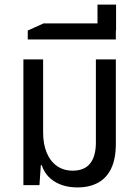

<svg xmlns="http://www.w3.org/2000/svg" viewBox="-20 -807 599 837"><path d="M318 10Q259 10 218 -15.5Q177 -41 162 -87H158L152 0H82V-548H168V-229Q168 -179 183.5 -141.5Q199 -104 228 -83.5Q257 -63 297 -63Q348 -63 373 -94.5Q398 -126 398 -186V-548H485V-181Q485 -115 465 -73Q445 -31 407.5 -10.5Q370 10 318 10Z M101 -635V-674L170 -705H485V-635ZM405 -674V-787H486V-674Z"/></svg>

Font: Noto Sans Thai SemiCondensed
Style: Regular
Weight: 400
Width: 4
Designer: Monotype Design Team
Foundry: Monotype Imaging Inc.
Version: Version 2.001